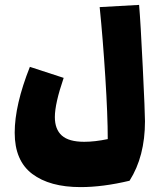

<svg xmlns="http://www.w3.org/2000/svg" viewBox="-20 -586 652 784"><path d="M572 -91Q572 53 509 152Q400 178 309 178Q183 178 111.5 124Q40 70 40 -44Q40 -157 102 -313L240 -268Q204 -163 204 -108Q204 -58 232.5 -32.5Q261 -7 324 -7Q367 -7 420 -18Q420 -115 410 -272Q400 -429 387 -557L548 -566Q554 -497 563 -311Q572 -125 572 -91Z"/></svg>

Font: Lalezar
Style: Regular
Weight: 400
Designer: Borna Izadpanah
Foundry: Borna Izadpanah
Version: Version 1.003